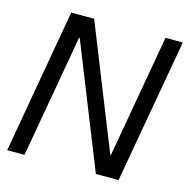

<svg xmlns="http://www.w3.org/2000/svg" viewBox="-104 -800 880 899"><g transform="rotate(15 336.5 -350.0)"><path d="M9 0 132 -700H243L481 -104H484L589 -700H673L549 0H439L201 -596H198L93 0Z"/></g></svg>

Font: DM Sans 36pt
Style: Italic
Weight: 400
Italic angle: -10°
Designer: Colophon Foundry, Jonny Pinhorn
Foundry: Colophon Foundry
Version: Version 4.004;gftools[0.9.30]